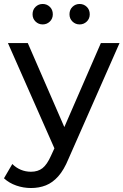

<svg xmlns="http://www.w3.org/2000/svg" viewBox="-42 -747 622 967"><path d="M114 200Q76 200 40 187.5Q4 175 -22 151L20 79Q39 98 63 108Q87 118 114 118Q149 118 172 100Q195 82 215 37L232 0L-2 -530H98L282 -107L466 -530H560L303 53Q280 109 251.5 141Q223 173 189 186.5Q155 200 114 200ZM359 -624Q338 -624 323 -638.5Q308 -653 308 -675Q308 -698 323 -712.5Q338 -727 359 -727Q380 -727 395 -712.5Q410 -698 410 -675Q410 -653 395 -638.5Q380 -624 359 -624ZM173 -624Q152 -624 137 -638.5Q122 -653 122 -675Q122 -698 137 -712.5Q152 -727 173 -727Q194 -727 209 -712.5Q224 -698 224 -675Q224 -653 209 -638.5Q194 -624 173 -624Z"/></svg>

Font: Montserrat Z Med
Style: Regular
Weight: 500
Designer: Julieta Ulanovsky
Foundry: Julieta Ulanovsky
Version: Version 8.000